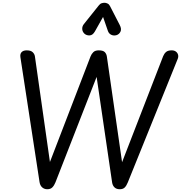

<svg xmlns="http://www.w3.org/2000/svg" viewBox="-20 -1368 1309 1388"><path d="M322 0Q300.5 0 285.2 -13.2Q270 -26.5 266 -51L127.5 -954.5Q124 -978.5 136.2 -991.2Q148.5 -1004 173.5 -1004Q202 -1004 216 -991Q230 -978 232.5 -959.5L341 -197L634.5 -960Q641.5 -978 654.8 -991Q668 -1004 694 -1004Q724.5 -1004 737 -991.8Q749.5 -979.5 752.5 -959.5L862.5 -195.5L1159.5 -962Q1167 -980.5 1180.5 -992.2Q1194 -1004 1221.5 -1004Q1240 -1004 1252 -994.8Q1264 -985.5 1267.5 -971.2Q1271 -957 1264 -940.5L904 -49.5Q894 -24.5 881.2 -12.2Q868.5 0 845.5 0Q822 0 808 -13.2Q794 -26.5 790.5 -49L678.5 -812L381 -50Q372 -27.5 358.8 -13.8Q345.5 0 322 0ZM822.5 -1114Q802 -1108 784.2 -1116.5Q766.5 -1125 760 -1144.5L725 -1245.5L666.5 -1141.5Q650.5 -1113 628.2 -1112Q606 -1111 591 -1124Q575.5 -1138.5 574.5 -1158.2Q573.5 -1178 586.5 -1194L694 -1328.5Q703.5 -1341 714.5 -1344.5Q725.5 -1348 736 -1348Q746 -1348 757.5 -1342.5Q769 -1337 775.5 -1323.5L845.5 -1187.5Q860.5 -1158.5 851 -1139.2Q841.5 -1120 822.5 -1114Z"/></svg>

Font: Edu SA Hand Medium
Style: Regular
Weight: 500
Designer: Tina and Corey Anderson, Eben Sorkin, Mirko Velimirovic
Foundry: Google for Education
Version: Version 2.000